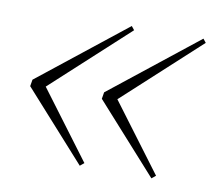

<svg xmlns="http://www.w3.org/2000/svg" viewBox="-54 -494 573 512"><g transform="rotate(10 233.0 -237.5)"><path d="M192 -42 203 -51 66 -234 272 -423 264 -433 28 -246 25 -228ZM386 -42 397 -51 260 -234 466 -423 458 -433 222 -246 219 -228Z"/></g></svg>

Font: Source Serif 4 Display Light
Style: Italic
Weight: 300
Italic angle: -12°
Designer: Frank Grießhammer
Foundry: Adobe Systems Incorporated
Version: Version 4.004;hotconv 1.0.117;makeotfexe 2.5.65602